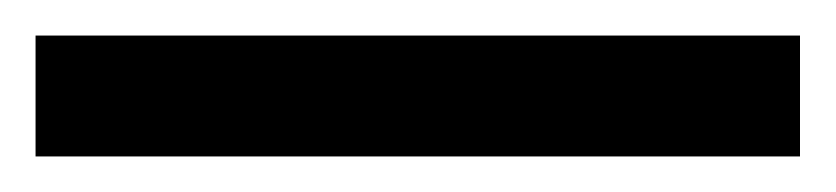

<svg xmlns="http://www.w3.org/2000/svg" viewBox="-22 66 470 108"><path d="M428 154H-2V86H428Z"/></svg>

Font: Noto Sans Display SemiCondensed Medium
Style: Regular
Weight: 500
Width: 4
Designer: Monotype Design Team
Foundry: Monotype Imaging Inc.
Version: Version 2.003